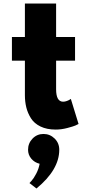

<svg xmlns="http://www.w3.org/2000/svg" viewBox="-20 -724 516 1095"><path d="M228 40Q191 40 165.5 66.5Q140 93 140 130Q140 159 158.5 181Q177 203 206 210Q201 239 186.5 266.5Q172 294 160 307L148 320L188 351Q318 244 318 130Q318 92 291.5 66Q265 40 228 40ZM122 -513V-704H300V-513H408V-378H300V-215Q300 -144 340 -144Q350 -144 361 -148Q372 -152 378 -156L384 -160L428 -17Q421 -13 409.5 -8Q398 -3 364 6Q330 15 298 15Q247 15 211 -2.5Q175 -20 156.5 -49.5Q138 -79 130 -111.5Q122 -144 122 -181V-378H48V-513Z"/></svg>

Font: Hussar
Style: BoldWeb
Weight: 700
Foundry: Cannot Into Space Fonts
Version: Version 2.00